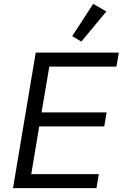

<svg xmlns="http://www.w3.org/2000/svg" viewBox="-20 -969 640 989"><path d="M47 0 164 -698H592L580 -626H234L194 -390H529L517 -318H182L141 -72H489L477 0ZM399 -755 352 -783 460 -949 528 -910Z"/></svg>

Font: IBM Plex Mono
Style: Italic
Weight: 400
Italic angle: -9°
Monospace: yes
Designer: Mike Abbink, Paul van der Laan, Pieter van Rosmalen
Foundry: Bold Monday
Version: Version 2.3